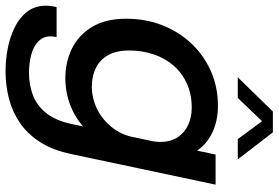

<svg xmlns="http://www.w3.org/2000/svg" viewBox="-178 -602 1004 692"><g transform="rotate(90 324.0 -256.0)"><path d="M234.5 226Q193.5 226 152 218Q110.5 210 75.5 192.5Q40.5 175 19.5 147.2Q-1.5 119.5 -1.5 80.5Q-1.5 70 0 61Q1.5 52 3.5 42H111.5Q110.5 48.5 109.8 53.5Q109 58.5 109 63.5Q109 90 126.8 107.5Q144.5 125 174.5 133.2Q204.5 141.5 241 141.5Q283.5 141.5 320.8 127.5Q358 113.5 385.2 79.8Q412.5 46 425 -12L535 -531H643.5L533.5 -12Q519.5 55.5 490.2 101.2Q461 147 420.5 174.5Q380 202 332.5 214Q285 226 234.5 226ZM260.5 10.5Q202 10.5 153.2 -13.2Q104.5 -37 75 -85.8Q45.5 -134.5 45.5 -209Q45.5 -279 69 -339Q92.5 -399 135 -444Q177.5 -489 234.8 -514.2Q292 -539.5 360 -539.5Q413.5 -539.5 456.8 -518.8Q500 -498 525.2 -458Q550.5 -418 550.5 -359Q550.5 -344.5 548 -324.2Q545.5 -304 542 -289.5L484 -289Q486.5 -297 488 -310Q489.5 -323 489.5 -331.5Q489.5 -369 472.8 -394.2Q456 -419.5 428.2 -432.2Q400.5 -445 366 -445Q318 -445 280 -428Q242 -411 215.2 -380.5Q188.5 -350 174.2 -308.8Q160 -267.5 160 -220Q160 -173 177.2 -143Q194.5 -113 224 -99Q253.5 -85 290.5 -85Q330.5 -85 368.5 -102.8Q406.5 -120.5 435 -155Q463.5 -189.5 473.5 -238.5L534 -234Q517 -153.5 476 -99Q435 -44.5 379 -17Q323 10.5 260.5 10.5ZM256.5 -611 380 -737.5H455L552.5 -611H479.5L401.5 -716.5H432L331 -611Z"/></g></svg>

Font: Epilogue Medium
Style: Italic
Weight: 500
Italic angle: -12°
Designer: Tyler Finck
Foundry: Etcetera Type Co
Version: Version 2.112